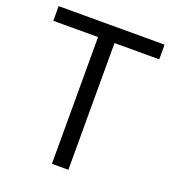

<svg xmlns="http://www.w3.org/2000/svg" viewBox="-131 -813 815 911"><g transform="rotate(20 276.5 -357.0)"><path d="M318 0H235V-640H9V-714H544V-640H318Z"/></g></svg>

Font: Stephens Clock
Style: Regular
Weight: 400
Designer: Peter Wiegel (catfonts.de) with slight modifications by DT1.org
Version: Version 0.9.1